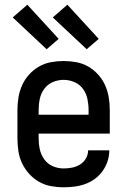

<svg xmlns="http://www.w3.org/2000/svg" viewBox="-20 -787 540 815"><path d="M250 8Q223 8 196 3Q169 -2 145.5 -15.5Q122 -29 103.5 -49.5Q85 -70 73.5 -94.5Q62 -119 58 -146Q54 -173 54 -200V-320Q54 -347 58.5 -374Q63 -401 74 -425.5Q85 -450 103.5 -470.5Q122 -491 145.5 -504.5Q169 -518 196 -523Q223 -528 250 -528Q277 -528 304 -523Q331 -518 354.5 -504.5Q378 -491 396.5 -470.5Q415 -450 426 -425.5Q437 -401 441.5 -374Q446 -347 446 -320V-220H144V-200Q144 -176 149 -153Q154 -130 168 -110.5Q182 -91 204 -81.5Q226 -72 250 -72Q268 -72 286 -75.5Q304 -79 319.5 -88.5Q335 -98 344.5 -114Q354 -130 354 -149H444Q444 -125 436.5 -102.5Q429 -80 415.5 -61Q402 -42 383 -28Q364 -14 342 -6Q320 2 296.5 5Q273 8 250 8ZM144 -300H356V-320Q356 -344 351 -367.5Q346 -391 332 -410Q318 -429 296 -438.5Q274 -448 250 -448Q226 -448 204 -438.5Q182 -429 168 -410Q154 -391 149 -367.5Q144 -344 144 -320ZM348 -578 204 -713 266 -767 399 -622ZM178 -578 34 -713 96 -767 229 -622Z"/></svg>

Font: Iosevka Term Curly Medium
Style: Regular
Weight: 500
Designer: Belleve Invis
Foundry: Belleve Invis
Version: Version 32.3.0